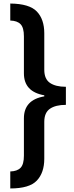

<svg xmlns="http://www.w3.org/2000/svg" viewBox="-20 -820 419 1084"><path d="M38 -800Q146 -799 188 -755Q230 -711 230 -632V-426Q230 -374 262 -352Q294 -330 352 -330V-228Q294 -228 262 -206Q230 -184 230 -132V76Q230 155 188 199.5Q146 244 38 244V148Q77 147 96 127.5Q115 108 115 59V-152Q115 -256 230 -276V-282Q115 -302 115 -406V-615Q115 -664 96 -683.5Q77 -703 38 -704Z"/></svg>

Font: Noto Sans Tamil SemiBold
Style: Regular
Weight: 600
Designer: Jelle Bosma - Monotype Design Team
Foundry: Monotype Imaging Inc.
Version: Version 2.004; ttfautohint (v1.8.4.7-5d5b)